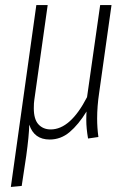

<svg xmlns="http://www.w3.org/2000/svg" viewBox="-20 -542 521 761"><path d="M365 -72Q365 -36 370 1L329 7Q322 -34 322 -66Q322 -87 323 -100Q291 -48 256 -18.5Q221 11 177 11Q115 11 96 -48Q95 -4 84 76L66 195L23 199L124 -522H169L116 -146Q114 -134 114 -113Q114 -69 132.5 -49Q151 -29 181 -29Q259 -29 325 -157L377 -522H422L373 -174Q365 -121 365 -72Z"/></svg>

Font: Fira Sans Extra Condensed ExtraLight
Style: Italic
Weight: 275
Width: 3
Italic angle: -8°
Designer: Carrois Corporate & Edenspiekermann AG
Foundry: Carrois Corporate GbR & Edenspiekermann AG
Version: Version 4.203